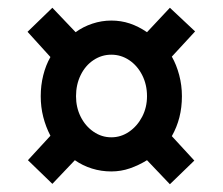

<svg xmlns="http://www.w3.org/2000/svg" viewBox="-20 -601 576 495"><path d="M85 -353Q85 -381 91.5 -407Q98 -433 110 -454L51 -519L115 -581L175 -518Q194 -532 218 -540Q242 -548 267 -548Q292 -548 314.5 -540.5Q337 -533 359 -518L418 -581L483 -520L423 -455Q435 -434 442 -407.5Q449 -381 449 -353Q449 -324 442.5 -298.5Q436 -273 423 -250L481 -187L418 -126L359 -188Q338 -175 315 -167Q292 -159 267 -159Q241 -159 217 -166.5Q193 -174 173 -188L115 -127L52 -188L110 -251Q98 -274 91.5 -299.5Q85 -325 85 -353ZM176 -353Q176 -324 188 -300Q200 -276 221 -261.5Q242 -247 267 -247Q292 -247 313 -261.5Q334 -276 346.5 -300Q359 -324 359 -353Q359 -383 346.5 -407.5Q334 -432 313 -446Q292 -460 267 -460Q242 -460 221 -446Q200 -432 188 -407.5Q176 -383 176 -353Z"/></svg>

Font: Noto Sans Display SemiBold
Style: Regular
Weight: 600
Designer: Monotype Design Team
Foundry: Monotype Imaging Inc.
Version: Version 2.003